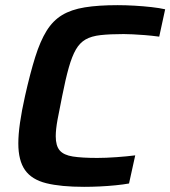

<svg xmlns="http://www.w3.org/2000/svg" viewBox="-20 -716 660 744"><path d="M306 8Q216 8 159.5 -6Q103 -20 77 -57Q51 -94 51 -160Q51 -195 57.5 -240.5Q64 -286 77 -344Q97 -433 116.5 -495Q136 -557 160.5 -596.5Q185 -636 220.5 -657.5Q256 -679 308.5 -687.5Q361 -696 436 -696Q467 -696 501.5 -694Q536 -692 567 -688.5Q598 -685 620 -680L597 -574Q567 -578 541 -580Q515 -582 494.5 -583Q474 -584 459 -584Q406 -584 370 -580Q334 -576 311.5 -563Q289 -550 274 -524Q259 -498 246.5 -454Q234 -410 221 -344Q210 -291 203 -252.5Q196 -214 196 -188Q196 -151 211.5 -133Q227 -115 262.5 -109.5Q298 -104 357 -104Q390 -104 431.5 -107Q473 -110 504 -114L480 -5Q458 -1 428 2Q398 5 366.5 6.5Q335 8 306 8Z"/></svg>

Font: Saira Thin SemiBold
Style: Italic
Weight: 600
Italic angle: -12°
Version: Version 1.101